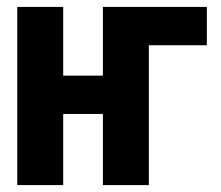

<svg xmlns="http://www.w3.org/2000/svg" viewBox="-20 -536 640 556"><path d="M30 -516H163V-317H278V-516H579V-405H411V0H278V-206H163V0H30Z"/></svg>

Font: iA Writer Duo V
Style: Regular
Weight: 400
Designer: Mike Abbink, Paul van der Laan, Pieter van Rosmalen, Oliver Reichenstein
Foundry: Information Architects Inc.
Version: Version 2.000